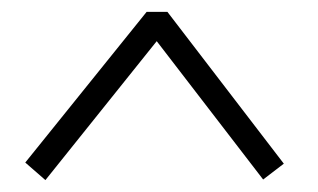

<svg xmlns="http://www.w3.org/2000/svg" viewBox="-20 -713 540 326"><path d="M264.2 -692.9 461.9 -435.1 426.8 -408.2 246.1 -643.1 57.1 -407.2 22.9 -437 229 -692.9Z"/></svg>

Font: Rawengulk
Style: Demibold
Weight: 600
Version: Version 0.92